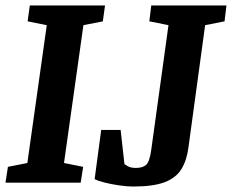

<svg xmlns="http://www.w3.org/2000/svg" viewBox="-33 -668 848 702"><path d="M-4 -58 67 -72 138 -576 68 -590 76 -648H351L343 -590L272 -576L201 -72L271 -58L262 0H-13ZM337 -193H408L422 -68Q422 -68 433 -61Q444 -54 464 -54Q489 -54 501.5 -65.5Q514 -77 520 -120L583 -576L513 -590L520 -648H795L788 -590L717 -576L656 -129Q650 -82 630.5 -50Q611 -18 569.5 -2Q528 14 454 14Q432 14 404 10Q376 6 351.5 0Q327 -6 313 -13Z"/></svg>

Font: Faustina VF Beta
Style: Italic
Weight: 400
Italic angle: -8°
Designer: Alfonso Garcia
Foundry: Omnibus-Type
Version: Version 1.006